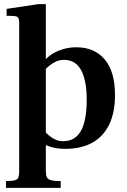

<svg xmlns="http://www.w3.org/2000/svg" viewBox="-20 -710 617 930"><path d="M9 200V167Q39 167 52.5 163Q66 159 69.5 148.5Q73 138 73 118V-599Q73 -619 66.5 -626Q60 -633 35 -633H12V-667L166 -690H202V118Q202 138 207 148.5Q212 159 227.5 163Q243 167 274 167V200ZM296 11Q273 11 254 8Q235 5 216.5 -1.5Q198 -8 177 -17V-97Q186 -85 197.5 -72.5Q209 -60 222.5 -49.5Q236 -39 251.5 -32.5Q267 -26 285 -26Q344 -26 372 -76Q400 -126 400 -227Q400 -320 373 -370Q346 -420 291 -420Q266 -420 247 -410Q228 -400 214.5 -388Q201 -376 194 -369V-415Q211 -435 234.5 -449.5Q258 -464 287.5 -472.5Q317 -481 350 -481Q437 -481 487 -422.5Q537 -364 537 -249Q537 -164 508.5 -106Q480 -48 426.5 -18.5Q373 11 296 11Z"/></svg>

Font: Frank Ruhl Libre SemiBold
Style: Regular
Weight: 600
Designer: Yanek Iontef
Foundry: Fontef
Version: Version 6.003;gftools[0.9.30]